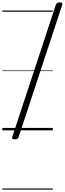

<svg xmlns="http://www.w3.org/2000/svg" viewBox="-20 -1099 546 1619"><path d="M104 76Q77 76 83 57L451 -1059Q457 -1079 485 -1079Q511 -1079 505 -1059L137 57Q131 76 104 76ZM0 490H425V500H0ZM0 -20H425V0H0ZM0 -505H425V-500H0ZM0 -1010H425V-1000H0Z"/></svg>

Font: Playwrite BE VLG Guides
Style: Regular
Weight: 400
Designer: Veronika Burian, José Scaglione
Foundry: TypeTogether
Version: Version 1.003